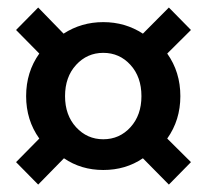

<svg xmlns="http://www.w3.org/2000/svg" viewBox="-20 -586 553 513"><path d="M82 -92.8 22.9 -152.8 85 -215.8Q49.8 -265.1 49.8 -329.1Q49.8 -393.6 85 -442.9L22.9 -505.9L82 -565.9L149.9 -496.1Q197.3 -526.9 255.9 -526.9Q314.5 -526.9 361.8 -496.1L431.2 -565.9L490.2 -505.9L426.8 -442.9Q461.9 -393.6 461.9 -329.1Q461.9 -265.1 426.8 -215.8L490.2 -152.8L431.2 -92.8L361.8 -163.1Q315.9 -131.8 255.9 -131.8Q196.8 -131.8 150.9 -163.1ZM255.9 -213.9Q299.3 -213.9 328.6 -246.1Q357.9 -278.3 357.9 -329.1Q357.9 -380.4 328.6 -412.6Q299.3 -444.8 255.9 -444.8Q212.9 -444.8 183.3 -412.6Q153.8 -380.4 153.8 -329.1Q153.8 -278.3 183.3 -246.1Q212.9 -213.9 255.9 -213.9Z"/></svg>

Font: Source Sans 3 Semibold
Style: Regular
Weight: 600
Designer: Paul D. Hunt
Foundry: Adobe
Version: Version 3.052;hotconv 1.1.0;makeotfexe 2.6.0